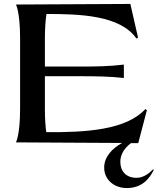

<svg xmlns="http://www.w3.org/2000/svg" viewBox="-20 -722 820 975"><path d="M61 1 600 4C549 32 509 75 509 129C509 191 560 233 624 233C701 233 740 185 761 140L757 138C730 166 702 181 673 181C621 181 591 148 591 100C591 64 610 31 645 5H682L726 -163L718 -168C621 -62 416 -49 215 -51C211 -77 208 -118 208 -168V-335H384C465 -335 538 -334 609 -326V-394C538 -385 464 -384 390 -384H208V-529C208 -585 212 -625 216 -651C385 -651 591 -645 673 -526L681 -531L642 -702L61 -699C61 -699 82 -661 82 -529V-168C82 -37 61 1 61 1Z"/></svg>

Font: Coconat Demi
Style: Regular
Weight: 400
Designer: Sara Lavazza
Foundry: Collletttivo
Version: Version 1.000;Glyphs 3.2 (3217)